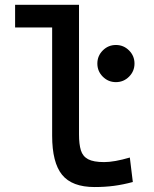

<svg xmlns="http://www.w3.org/2000/svg" viewBox="-20 -752 626 782"><path d="M365.2 9.8Q273.4 9.8 232.9 -40Q192.4 -89.8 192.4 -199.2V-640.1H41.5V-732.4H301.8V-204.1Q301.8 -165 309.3 -140.1Q316.9 -115.2 338.9 -103.5Q360.8 -91.8 404.3 -91.8Q445.3 -91.8 508.8 -110.4L521 -10.7Q481.4 0 444.3 4.9Q407.2 9.8 365.2 9.8ZM452.1 -417.5Q420.9 -417.5 398.7 -439.7Q376.5 -461.9 376.5 -493.2Q376.5 -524.4 398.7 -546.6Q420.9 -568.8 452.1 -568.8Q483.4 -568.8 505.6 -546.6Q527.8 -524.4 527.8 -493.2Q527.8 -461.9 505.6 -439.7Q483.4 -417.5 452.1 -417.5Z"/></svg>

Font: Caskaydia Cove Medium
Style: Regular
Weight: 500
Monospace: yes
Designer: Aaron Bell
Foundry: Saja Typeworks
Version: Version 4.300; ttfautohint (v1.8.3)